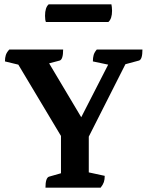

<svg xmlns="http://www.w3.org/2000/svg" viewBox="-20 -871 684 891"><path d="M191 0Q191 -45 207 -51L263 -67V-240L65 -571L3 -586Q3 -603 7 -615.5Q11 -628 23 -641H273Q273 -595 257 -590L208 -577L357 -327L482 -571L411 -586Q411 -603 414.5 -615.5Q418 -628 429 -641H641Q641 -595 625 -590L562 -573L392 -237V-71L466 -55Q466 -38 462 -26Q458 -14 447 0ZM483 -769H193Q189 -778 189 -798Q189 -836 206 -851H497Q498 -846 499 -838Q500 -830 500 -821Q500 -784 483 -769Z"/></svg>

Font: Petrona
Style: Bold
Weight: 700
Designer: Ringo R. Seeber
Foundry: Ringo R. Seeber
Version: Version 2.001; ttfautohint (v1.8.3)